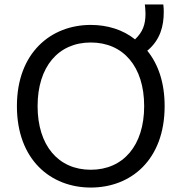

<svg xmlns="http://www.w3.org/2000/svg" viewBox="-20 -824 816 863"><path d="M720 -347C720 -106 569 19 388 19C208 19 56 -106 56 -347C56 -587 209 -712 388 -712C462 -712 532 -691 587 -647C621 -680 634 -712 634 -763C634 -775 632 -798 631 -804H714C716 -792 716 -778 716 -769C716 -708 701 -645 642 -596C691 -536 720 -453 720 -347ZM628 -347C628 -525 534 -633 388 -633C242 -633 149 -524 149 -347C149 -170 242 -61 388 -61C534 -61 628 -170 628 -347Z"/></svg>

Font: Repo Regular
Style: Regular
Weight: 400
Designer: Stefan Peev
Foundry: Context Ltd
Version: Version 1.502